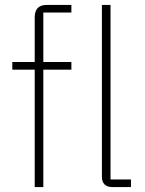

<svg xmlns="http://www.w3.org/2000/svg" viewBox="-20 -760 589 780"><path d="M512 0V-31H429V-740H394V-42C394 -15 408 0 437 0ZM121 0H156V-477H270V-508H156V-709H270V-740H170C136 -740 121 -722 121 -689V-508H30V-477H121Z"/></svg>

Font: IBM Plex Thai Looped ExtraLight
Style: Regular
Weight: 200
Designer: Mike Abbink, Paul van der Laan, Pieter van Rosmalen, Ben Mitchell, Mark Frömberg
Foundry: Bold Monday
Version: Version 1.0